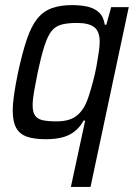

<svg xmlns="http://www.w3.org/2000/svg" viewBox="-20 -538 542 753"><path d="M258 195 314 -65H308Q292 -37 270.5 -21Q249 -5 221.5 1.5Q194 8 160 8Q114 8 85.5 -2Q57 -12 43.5 -36.5Q30 -61 30 -104Q30 -132 35.5 -169.5Q41 -207 51 -255Q68 -333 85.5 -384.5Q103 -436 126.5 -465Q150 -494 183.5 -506Q217 -518 263 -518Q296 -518 323 -512Q350 -506 368 -489.5Q386 -473 391 -441H397L416 -510H485L335 195ZM201 -62Q230 -62 250.5 -68.5Q271 -75 286 -88.5Q301 -102 313 -124Q321 -139 329 -164Q337 -189 345 -219Q353 -249 358.5 -279Q364 -309 367.5 -334Q371 -359 371 -374Q371 -415 349.5 -431.5Q328 -448 282 -448Q245 -448 221 -441.5Q197 -435 182 -416Q167 -397 154.5 -358.5Q142 -320 128 -255Q119 -210 113.5 -178.5Q108 -147 108 -125Q108 -99 117.5 -85Q127 -71 147.5 -66.5Q168 -62 201 -62Z"/></svg>

Font: Saira SemiCondensed
Style: Italic
Weight: 400
Width: 4
Italic angle: -12°
Designer: Hector Gatti with collaboration of the Omnibus-Type team
Foundry: Omnibus-Type
Version: Version 1.101